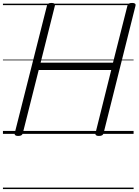

<svg xmlns="http://www.w3.org/2000/svg" viewBox="-20 -910 942 1305"><path d="M103 14Q76 14 80 -5L299 -871Q301 -881 308.5 -885.5Q316 -890 330 -890Q358 -890 353 -871L256 -484H748L846 -871Q849 -881 856 -885.5Q863 -890 878 -890Q906 -890 901 -871L684 -5Q682 4 675 9Q668 14 652 14Q625 14 629 -5L736 -434H243L135 -5Q133 4 126 9Q119 14 103 14ZM0 365H888V375H0ZM0 -20H888V0H0ZM0 -505H888V-500H0ZM0 -885H888V-875H0Z"/></svg>

Font: Playwrite IS Guides
Style: Regular
Weight: 400
Designer: Veronika Burian, José Scaglione
Foundry: TypeTogether
Version: Version 1.003